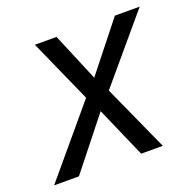

<svg xmlns="http://www.w3.org/2000/svg" viewBox="-138 -639 749 742"><g transform="rotate(-20 236.5 -268.0)"><path d="M-37 0 195 -276 79 -536H168L251 -338L408 -536H510L287 -272L410 0H321L230 -208L65 0Z"/></g></svg>

Font: Noto IKEA Latin
Style: Italic
Weight: 400
Italic angle: -12°
Designer: Monotype Design Team
Foundry: Monotype Imaging Inc.
Version: Version 1.0